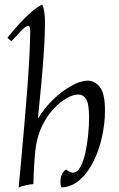

<svg xmlns="http://www.w3.org/2000/svg" viewBox="-20 -810 525 845"><path d="M62 15Q67 -36 73.5 -107.5Q80 -179 87 -259Q94 -339 100 -418Q106 -497 109.5 -564.5Q113 -632 113 -676Q113 -696 104 -696Q94 -696 75 -676.5Q56 -657 30 -628L13 -644Q31 -667 57 -696.5Q83 -726 112 -752Q141 -778 166 -790Q172 -777 175 -756.5Q178 -736 178 -711Q178 -657 173.5 -588.5Q169 -520 162 -444Q155 -368 147 -290H149Q174 -333 212.5 -370.5Q251 -408 292.5 -431.5Q334 -455 366 -455Q397 -455 419.5 -427Q442 -399 442 -322Q442 -268 429.5 -210Q417 -152 392.5 -101.5Q368 -51 332 -19Q296 13 250 15Q243 -6 248 -29.5Q253 -53 271 -64Q277 -59 285 -54.5Q293 -50 301 -50Q320 -50 333.5 -74.5Q347 -99 355.5 -137Q364 -175 368 -216Q372 -257 372 -291Q372 -354 359 -374Q346 -394 325 -394Q301 -394 272 -377Q243 -360 216 -331Q189 -302 170 -265Q143 -213 136 -151Q129 -89 127 0Q94 3 62 15Z"/></svg>

Font: Bona Nova SC
Style: Italic
Weight: 400
Italic angle: -4°
Designer: Mateusz Machalski
Foundry: Capitalics
Version: Version 4.001; ttfautohint (v1.8.4.7-5d5b)